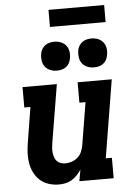

<svg xmlns="http://www.w3.org/2000/svg" viewBox="-61 -977 723 1031"><g transform="rotate(-5 300.0 -461.5)"><path d="M214 8Q186 8 159.5 -0.5Q133 -9 113 -27Q93 -45 81 -69.5Q69 -94 64.5 -121Q60 -148 61.5 -177Q63 -206 68 -234L98 -420H65V-530H250L198 -216Q196 -203 195 -190Q194 -177 195.5 -164.5Q197 -152 201 -140Q205 -128 213.5 -119Q222 -110 234 -106Q246 -102 259 -102Q276 -102 293.5 -108Q311 -114 325 -126Q339 -138 346.5 -155Q354 -172 357 -189L395 -420H362V-530H546L477 -110H510V0H325L336 -61Q325 -45 312 -31.5Q299 -18 283 -8.5Q267 1 249.5 4.5Q232 8 214 8ZM456 -602Q438 -602 421 -609Q404 -616 393.5 -629.5Q383 -643 380 -661.5Q377 -680 380 -699Q382 -712 389 -724Q396 -736 407 -744Q418 -752 431 -755Q444 -758 456 -758Q475 -758 492 -751Q509 -744 519.5 -730.5Q530 -717 533 -698.5Q536 -680 532 -661Q530 -648 523.5 -636Q517 -624 506 -616Q495 -608 482 -605Q469 -602 456 -602ZM256 -602Q238 -602 221 -609Q204 -616 193.5 -629.5Q183 -643 180 -661.5Q177 -680 180 -699Q182 -712 189 -724Q196 -736 207 -744Q218 -752 231 -755Q244 -758 256 -758Q275 -758 292 -751Q309 -744 319.5 -730.5Q330 -717 333 -698.5Q336 -680 332 -661Q330 -648 323.5 -636Q317 -624 306 -616Q295 -608 282 -605Q269 -602 256 -602ZM540 -839H240V-931H540Z"/></g></svg>

Font: Iosevka Slab XBdExObl
Style: Regular
Weight: 800
Width: 7
Italic angle: -9°
Monospace: yes
Designer: Belleve Invis
Foundry: Belleve Invis
Version: Version 11.1.0; ttfautohint (v1.8.3)